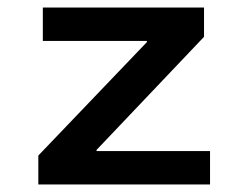

<svg xmlns="http://www.w3.org/2000/svg" viewBox="-20 -491 654 511"><path d="M539 0H82V-77L371 -379V-382H94V-471H523V-393L237 -92V-89H539Z"/></svg>

Font: Intel One Mono Medium
Style: Regular
Weight: 500
Monospace: yes
Designer: Fred Shallcrass
Foundry: Frere-Jones Type LLC
Version: Version 1.400;hotconv 1.1.0;makeotfexe 2.6.0;FJTRelease1.4